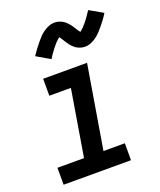

<svg xmlns="http://www.w3.org/2000/svg" viewBox="-140 -848 782 937"><g transform="rotate(-20 250.5 -380.0)"><path d="M27 0V-88H165L222 -432H110V-520H338L266 -88H377V0ZM181 -596 111 -637Q122 -654 133 -668.5Q144 -683 154 -695Q164 -707 173.5 -717.5Q183 -728 196.5 -737.5Q210 -747 225 -753Q240 -759 256 -759Q268 -759 280 -755Q292 -751 301.5 -744.5Q311 -738 319.5 -728.5Q328 -719 334 -710Q340 -701 346.5 -690.5Q353 -680 359 -673Q362 -675 368 -680.5Q374 -686 377.5 -689.5Q381 -693 384.5 -697Q388 -701 392.5 -706.5Q397 -712 401.5 -717.5Q406 -723 410.5 -730Q415 -737 420.5 -744.5Q426 -752 431 -760L501 -720Q490 -702 479 -687.5Q468 -673 458 -661Q448 -649 438.5 -639Q429 -629 415.5 -619Q402 -609 387 -603Q372 -597 356 -597Q350 -597 344 -598Q338 -599 332 -601Q326 -603 320.5 -605.5Q315 -608 310 -611.5Q305 -615 301 -619Q297 -623 292.5 -627.5Q288 -632 284.5 -637Q281 -642 278 -646.5Q275 -651 272 -655.5Q269 -660 265.5 -666Q262 -672 258.5 -676.5Q255 -681 253 -684Q250 -681 244 -676Q238 -671 234.5 -667.5Q231 -664 227.5 -659.5Q224 -655 219.5 -650Q215 -645 210.5 -639Q206 -633 201.5 -626.5Q197 -620 191.5 -612.5Q186 -605 181 -596Z"/></g></svg>

Font: Iosevka SS04 Semibold
Style: Italic
Weight: 600
Italic angle: -9°
Monospace: yes
Designer: Belleve Invis
Foundry: Belleve Invis
Version: Version 19.0.0; ttfautohint (v1.8.4)